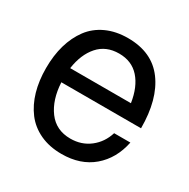

<svg xmlns="http://www.w3.org/2000/svg" viewBox="-133 -663 798 810"><g transform="rotate(30 266.5 -258.0)"><path d="M267.1 23.9Q208 23.9 162.4 2.7Q116.7 -18.6 87.9 -56.6Q59.1 -94.7 44.4 -145.5Q29.8 -196.3 29.8 -257.8Q29.8 -319.3 44.4 -370.1Q59.1 -420.9 87.6 -459.2Q116.2 -497.6 162.1 -518.8Q208 -540 267.1 -540Q384.3 -540 444.1 -459.2Q503.9 -378.4 503.9 -237.8H418.9H115.7Q120.1 -154.8 158.7 -102.8Q197.3 -50.8 267.1 -50.8Q320.8 -50.8 360.6 -81.5Q400.4 -112.3 416 -163.1H495.1Q477.5 -77.1 418.2 -26.6Q358.9 23.9 267.1 23.9ZM267.1 -464.8Q203.6 -464.8 166 -422.1Q128.4 -379.4 118.2 -308.1H414.1Q402.8 -381.8 365.7 -423.3Q328.6 -464.8 267.1 -464.8Z"/></g></svg>

Font: Miedinger*
Style: Book
Weight: 400
Version: Version 001.000